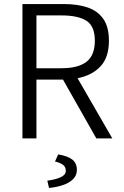

<svg xmlns="http://www.w3.org/2000/svg" viewBox="-20 -677 607 939"><path d="M89.8 0V-657.2H293Q358.9 -657.2 408.2 -640.6Q457.5 -624 485.1 -584.7Q512.7 -545.4 512.7 -478Q512.7 -396.5 471.7 -352.5Q430.7 -308.6 359.4 -294.4L529.3 0H451.2L288.1 -287.6H158.2V0ZM158.2 -343.3H280.8Q362.3 -343.3 403.1 -375Q443.8 -406.7 443.8 -478Q443.8 -548.8 403.1 -575.2Q362.3 -601.6 280.8 -601.6H158.2ZM219.7 242.2 211.4 206.5Q252 201.2 276.9 189.7Q301.8 178.2 301.8 158.7Q301.8 137.7 286.1 127.7Q270.5 117.7 249 112.8L264.6 78.1Q311.5 85.9 333.7 103.5Q356 121.1 356 153.8Q356 181.6 336.4 200.2Q316.9 218.8 285.9 228.8Q254.9 238.8 219.7 242.2Z"/></svg>

Font: Varta Light Light
Style: Regular
Weight: 300
Version: Version 1.004